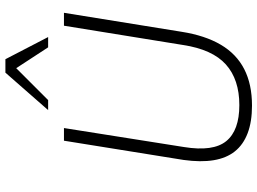

<svg xmlns="http://www.w3.org/2000/svg" viewBox="-144 -824 975 728"><g transform="rotate(-90 344.0 -459.5)"><path d="M308 8Q247 8 203.5 -8.5Q160 -25 134.5 -57Q109 -89 101 -137.5Q93 -186 102 -251L175 -705H223L151 -250Q133 -139 173.5 -89.5Q214 -40 310 -40Q407 -40 464 -91Q521 -142 538 -254L611 -705H660L588 -259Q574 -170 539 -110.5Q504 -51 446.5 -21.5Q389 8 308 8ZM291 -765 433 -927H484L568 -765H529L450 -886L329 -765Z"/></g></svg>

Font: Nunito Sans 7pt SemiCondensed ExtraLight
Style: Italic
Weight: 250
Width: 4
Italic angle: -9°
Designer: Vernon Adams
Foundry: Vernon Adams
Version: Version 3.101;gftools[0.9.27]